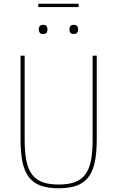

<svg xmlns="http://www.w3.org/2000/svg" viewBox="-20 -996 628 1028"><path d="M112 -698V-248Q112 -182 121 -136.5Q130 -91 151 -62.5Q172 -34 207 -21Q242 -8 294 -8Q346 -8 381 -21Q416 -34 437 -62.5Q458 -91 467 -136.5Q476 -182 476 -248V-698H498V-250Q498 -178 487.5 -128Q477 -78 453 -47Q429 -16 390 -2Q351 12 294 12Q237 12 198 -2Q159 -16 135 -47Q111 -78 100.5 -128Q90 -178 90 -250V-698ZM185 -976H401V-958H185ZM211 -814Q198 -814 193 -820.5Q188 -827 188 -835V-842Q188 -850 193 -856.5Q198 -863 211 -863Q224 -863 229 -856.5Q234 -850 234 -842V-835Q234 -827 229 -820.5Q224 -814 211 -814ZM375 -814Q362 -814 357 -820.5Q352 -827 352 -835V-842Q352 -850 357 -856.5Q362 -863 375 -863Q388 -863 393 -856.5Q398 -850 398 -842V-835Q398 -827 393 -820.5Q388 -814 375 -814Z"/></svg>

Font: IBM Plex Sans Condensed Thin
Style: Regular
Weight: 100
Width: 3
Designer: Mike Abbink, Paul van der Laan, Pieter van Rosmalen
Foundry: Bold Monday
Version: Version 1.3